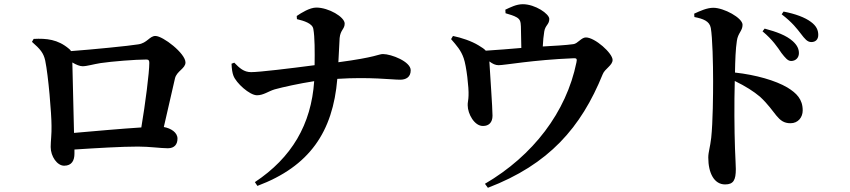

<svg xmlns="http://www.w3.org/2000/svg" viewBox="-20 -825 4040 913"><path d="M285 -37C322 -37 334 -63 334 -94V-114C442 -121 559 -128 636 -128C691 -128 745 -120 778 -120C810 -120 824 -139 824 -166C824 -195 793 -215 759 -221L812 -452C820 -487 862 -499 862 -528C862 -571 755 -654 719 -654C691 -654 680 -620 637 -614C596 -607 414 -589 317 -582C316 -586 313 -589 308 -593C255 -638 201 -643 140 -640L132 -626C172 -591 187 -573 195 -537C210 -465 225 -283 225 -226C226 -190 221 -152 221 -126C221 -81 252 -37 285 -37ZM324 -528C342 -517 360 -510 373 -510C393 -510 426 -520 458 -525C512 -533 624 -542 676 -542C687 -542 690 -537 690 -526C690 -480 671 -331 652 -219C557 -213 424 -201 332 -193Z M1202 -372C1233 -372 1256 -391 1286 -400C1326 -411 1403 -428 1474 -439C1460 -233 1367 -75 1192 41L1204 59C1452 -34 1563 -198 1584 -450C1740 -460 1842 -446 1883 -446C1909 -446 1933 -457 1933 -491C1933 -532 1841 -568 1801 -568C1780 -568 1770 -553 1589 -529L1595 -644C1599 -684 1619 -686 1619 -713C1619 -744 1543 -789 1484 -789C1453 -789 1413 -764 1391 -749L1392 -734C1425 -726 1466 -714 1470 -687C1477 -650 1477 -578 1476 -515C1362 -500 1214 -482 1174 -482C1140 -482 1119 -501 1094 -527L1081 -522C1082 -496 1085 -478 1090 -465C1103 -430 1167 -372 1202 -372Z M2277 -226C2304 -226 2322 -242 2322 -275C2322 -312 2310 -478 2307 -533C2323 -521 2336 -515 2351 -515C2381 -515 2512 -540 2707 -548C2722 -549 2725 -545 2721 -528C2673 -292 2515 -85 2286 49L2300 68C2590 -43 2743 -218 2846 -472C2856 -498 2893 -514 2893 -540C2893 -572 2809 -647 2766 -647C2744 -647 2727 -617 2706 -615C2671 -610 2614 -607 2561 -604C2562 -629 2565 -657 2568 -675C2573 -706 2592 -708 2592 -735C2592 -759 2525 -805 2466 -805C2435 -805 2407 -790 2383 -779L2384 -762C2404 -756 2423 -751 2438 -742C2454 -732 2456 -721 2457 -699L2459 -597C2408 -593 2345 -587 2290 -584C2283 -592 2273 -599 2256 -609C2222 -630 2173 -646 2134 -654L2125 -639C2151 -609 2172 -586 2185 -548C2198 -512 2210 -406 2208 -371C2208 -352 2203 -335 2204 -324C2204 -284 2236 -225 2277 -226Z M3742 -535C3764 -535 3779 -551 3779 -572C3779 -591 3772 -609 3750 -629C3719 -657 3672 -674 3616 -689L3606 -676C3654 -636 3677 -601 3696 -573C3714 -550 3726 -535 3742 -535ZM3838 -625C3859 -625 3871 -638 3871 -659C3871 -682 3862 -702 3836 -721C3808 -742 3763 -759 3706 -770L3697 -757C3749 -717 3770 -688 3788 -665C3807 -640 3819 -625 3838 -625ZM3739 -239C3775 -239 3797 -267 3797 -300C3797 -353 3768 -382 3724 -409C3668 -442 3575 -469 3475 -480C3476 -538 3478 -593 3484 -631C3489 -668 3511 -678 3511 -707C3511 -740 3422 -788 3372 -788C3342 -788 3309 -773 3281 -760L3282 -744C3323 -736 3354 -725 3360 -692C3368 -647 3371 -522 3371 -439C3371 -379 3370 -244 3362 -170C3357 -125 3348 -102 3348 -76C3348 -2 3376 52 3428 52C3468 52 3479 31 3479 -21C3479 -34 3477 -68 3475 -120C3472 -206 3471 -334 3474 -440C3527 -414 3563 -391 3594 -365C3671 -294 3676 -239 3739 -239Z"/></svg>

Font: Source Han Serif CN
Style: Bold
Weight: 700
Designer: Ryoko NISHIZUKA 西塚涼子 (kana & ideographs); Frank Grießhammer (Latin, Greek & Cyrillic); Wenlong ZHANG 张文龙 (bopomofo); San
Foundry: Adobe
Version: Version 2.003;hotconv 1.1.1;makeotfexe 2.6.0